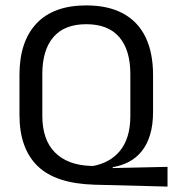

<svg xmlns="http://www.w3.org/2000/svg" viewBox="-20 -671 640 710"><path d="M599.5 -54V19L329.5 12Q185.5 8 118.8 -57.2Q52 -122.5 52 -246V-393.5Q52 -517.5 115 -584.2Q178 -651 299 -651Q380 -651 435 -621.2Q490 -591.5 518 -534Q546 -476.5 546 -393.5V-258Q546 -209 535 -172.8Q524 -136.5 504.2 -112Q484.5 -87.5 457.5 -73Q430.5 -58.5 397.5 -53L396 -49.5ZM315 -57.5H326Q354 -63 378.8 -76.2Q403.5 -89.5 422.2 -111.5Q441 -133.5 451.5 -166Q462 -198.5 462 -242.5V-397Q462 -486 421 -533.8Q380 -581.5 299 -581.5Q218.5 -581.5 177.5 -533.8Q136.5 -486 136.5 -397V-242.5Q136.5 -154.5 183 -107.5Q229.5 -60.5 315 -57.5Z"/></svg>

Font: Anek Kannada Medium
Style: Regular
Weight: 400
Version: Version 1.003